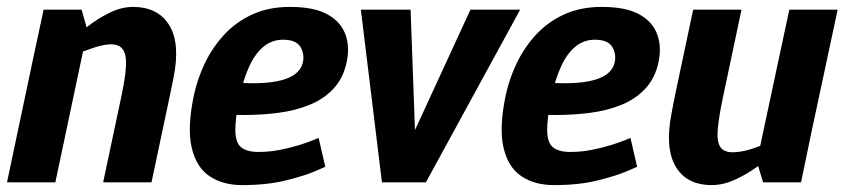

<svg xmlns="http://www.w3.org/2000/svg" viewBox="-25 -528 2445 556"><path d="M466.7 -250H326.7Q337.7 -302.3 339.7 -335.3Q341.7 -368.3 331.3 -384Q321 -399.7 295.7 -399.7L359 -508Q433 -508 465.3 -454.8Q497.7 -401.7 477.3 -302ZM71.3 -360 228.3 -440 135.3 0H-4.7ZM326.7 -250H466.7L413.7 0H273.7ZM228.3 -440 71.3 -360 101.3 -500H211.3ZM124 -336.7 114 -340Q114 -340 128.8 -357Q143.7 -374 168.8 -399Q194 -424 225.7 -449Q257.3 -474 292.2 -491Q327 -508 360 -508L296.7 -399.7Q276.7 -399.7 247.5 -390.2Q218.3 -380.7 190.2 -368.2Q162 -355.7 143 -346.2Q124 -336.7 124 -336.7Z M897.7 -128.7 917 -45Q917 -45 887 -32Q857 -19 802.8 -5.5Q748.7 8 676 8L723.3 -88Q755.7 -88 786.5 -94.2Q817.3 -100.3 842.7 -108.3Q868 -116.3 882.8 -122.5Q897.7 -128.7 897.7 -128.7ZM536 -250H669.3Q656 -185.3 656.5 -150Q657 -114.7 673.5 -101.3Q690 -88 723.3 -88L676 8Q620 8 581.5 -18Q543 -44 530 -101Q517 -158 536 -250ZM815 -508Q883.3 -508 922.2 -487Q961 -466 974.8 -429.5Q988.7 -393 978.7 -347Q968.7 -301 940.5 -271Q912.3 -241 871.8 -224.5Q831.3 -208 782.7 -201.5Q734 -195 682 -195L605 -196L677.3 -287.7Q718 -285.7 748.8 -288.7Q779.7 -291.7 801.2 -299Q822.7 -306.3 835.5 -318.5Q848.3 -330.7 852 -347Q857.3 -372.3 844.7 -392.7Q832 -413 794.3 -413Q762.7 -413 738.3 -393Q714 -373 697.2 -336.5Q680.3 -300 669.3 -250H536Q546 -298 567.8 -344Q589.7 -390 623.7 -427Q657.7 -464 705.2 -486Q752.7 -508 815 -508Z M1164 -500 1176.7 -151.3 1337.3 -500H1481.3L1208.3 0H1081L1020 -500Z M1800.7 -128.7 1820 -45Q1820 -45 1790 -32Q1760 -19 1705.8 -5.5Q1651.7 8 1579 8L1626.3 -88Q1658.7 -88 1689.5 -94.2Q1720.3 -100.3 1745.7 -108.3Q1771 -116.3 1785.8 -122.5Q1800.7 -128.7 1800.7 -128.7ZM1439 -250H1572.3Q1559 -185.3 1559.5 -150Q1560 -114.7 1576.5 -101.3Q1593 -88 1626.3 -88L1579 8Q1523 8 1484.5 -18Q1446 -44 1433 -101Q1420 -158 1439 -250ZM1718 -508Q1786.3 -508 1825.2 -487Q1864 -466 1877.8 -429.5Q1891.7 -393 1881.7 -347Q1871.7 -301 1843.5 -271Q1815.3 -241 1774.8 -224.5Q1734.3 -208 1685.7 -201.5Q1637 -195 1585 -195L1508 -196L1580.3 -287.7Q1621 -285.7 1651.8 -288.7Q1682.7 -291.7 1704.2 -299Q1725.7 -306.3 1738.5 -318.5Q1751.3 -330.7 1755 -347Q1760.3 -372.3 1747.7 -392.7Q1735 -413 1697.3 -413Q1665.7 -413 1641.3 -393Q1617 -373 1600.2 -336.5Q1583.3 -300 1572.3 -250H1439Q1449 -298 1470.8 -344Q1492.7 -390 1526.7 -427Q1560.7 -464 1608.2 -486Q1655.7 -508 1718 -508Z M1929.3 -250H2069.3Q2057 -192 2053.7 -155.8Q2050.3 -119.7 2060.3 -103.3Q2070.3 -87 2097 -87L2037 8Q1963 8 1931.7 -45.5Q1900.3 -99 1919.3 -198ZM2323.7 -140 2166.7 -60 2260.7 -500H2400.7ZM2069.3 -250H1929.3L1982.3 -500H2122.3ZM2166.7 -60 2323.7 -140 2294.7 0H2184.7ZM2269.3 -150 2279 -146.7Q2279 -146.7 2264.7 -131Q2250.3 -115.3 2225.5 -92.3Q2200.7 -69.3 2169.3 -46.3Q2138 -23.3 2103.5 -7.7Q2069 8 2036 8L2096 -87Q2121 -87 2150.7 -96.5Q2180.3 -106 2207.2 -118.5Q2234 -131 2251.7 -140.5Q2269.3 -150 2269.3 -150Z"/></svg>

Font: Epunda Sans Light
Style: Italic
Weight: 300
Italic angle: -12.0243°
Designer: Simon Atzbach
Foundry: typofactur
Version: Version 2.204